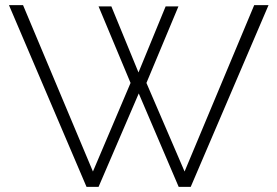

<svg xmlns="http://www.w3.org/2000/svg" viewBox="-20 -730 1083 750"><path d="M365 -705H415L521 -447L627 -705H677L552 -406L701 -60L973 -710H1029L725 0H678L522 -365L365 0H318L15 -710H70L343 -60L490 -406Z"/></svg>

Font: Raleway Thin Light
Style: Regular
Weight: 300
Version: Version 4.026